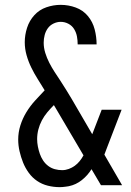

<svg xmlns="http://www.w3.org/2000/svg" viewBox="-20 -763 540 791"><path d="M226 8Q201 8 177 2Q153 -4 133 -17.5Q113 -31 98.5 -51Q84 -71 75 -93.5Q66 -116 60.5 -140Q55 -164 55 -188Q55 -218 64 -246.5Q73 -275 88.5 -300.5Q104 -326 124 -348Q144 -370 164 -391Q150 -414 135.5 -437Q121 -460 109 -484.5Q97 -509 89.5 -535.5Q82 -562 82 -589Q82 -619 91.5 -648.5Q101 -678 121.5 -700.5Q142 -723 171 -733Q200 -743 230 -743Q262 -743 292 -732Q322 -721 342 -697Q362 -673 370 -642Q378 -611 378 -580H300Q300 -597 297 -613Q294 -629 285.5 -643Q277 -657 262 -665Q247 -673 230 -673Q215 -673 200.5 -666Q186 -659 177 -646.5Q168 -634 164 -618.5Q160 -603 160 -587Q160 -566 166.5 -545Q173 -524 183 -504.5Q193 -485 205 -466.5Q217 -448 229 -430Q241 -412 252.5 -393Q264 -374 275 -356L360 -210L399 -311H481L421 -155Q418 -148 415.5 -140.5Q413 -133 410 -126L483 0H396L357 -66Q341 -40 317 -21Q293 -2 264 4L258 5L251 6Q244 7 238 7.5Q232 8 226 8ZM236 -62Q250 -62 263.5 -67Q277 -72 288 -80Q299 -88 308 -99Q317 -110 324 -123L208 -320Q206 -323 205 -325Q204 -327 202 -330Q188 -316 175 -300.5Q162 -285 152.5 -267Q143 -249 138 -229.5Q133 -210 133 -190Q133 -175 136 -159.5Q139 -144 144 -129.5Q149 -115 157.5 -102Q166 -89 178.5 -79.5Q191 -70 206 -66Q221 -62 236 -62Z"/></svg>

Font: Iosevka Algr
Style: Regular
Weight: 400
Monospace: yes
Designer: Belleve Invis
Foundry: Belleve Invis
Version: Version 26.0.2; ttfautohint (v1.8.3)